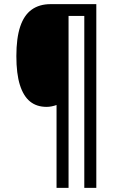

<svg xmlns="http://www.w3.org/2000/svg" viewBox="-20 -780 575 927"><path d="M445 127H387V-703H311V127H253V-273Q242 -269 229.5 -266.5Q217 -264 205 -264Q157 -264 125 -290Q93 -316 76 -370Q59 -424 59 -509Q59 -596 77.5 -651.5Q96 -707 133 -733.5Q170 -760 224 -760H445Z"/></svg>

Font: Noto Sans Arabic Condensed
Style: Regular
Weight: 400
Width: 3
Designer: Monotype Design Team, Nadine Chahine, Nizar Qandah and Khaled Hosny
Foundry: Monotype Imaging Inc.
Version: Version 2.012